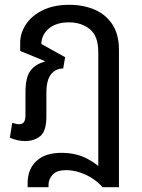

<svg xmlns="http://www.w3.org/2000/svg" viewBox="-20 -578 590 799"><path d="M95 201V184Q95 126 131.5 92Q168 58 236 58Q297 58 344 83Q391 108 412 137L389 147V-361Q389 -428 354 -456.5Q319 -485 267 -485Q214 -485 183.5 -459.5Q153 -434 152 -395L251 -340L243 -293Q212 -293 192.5 -269Q173 -245 173 -191V-93Q173 -32 147.5 -11.5Q122 9 85 9Q68 9 52.5 5.5Q37 2 21 -5L31 -67Q37 -65 44.5 -63Q52 -61 59 -61Q74 -61 80 -70.5Q86 -80 86 -100V-194Q86 -256 106.5 -283.5Q127 -311 165 -321L166 -324L64 -366V-400Q64 -440 88 -476.5Q112 -513 158 -535.5Q204 -558 268 -558Q326 -558 372.5 -538.5Q419 -519 447 -477.5Q475 -436 475 -370V201H406Q392 183 367.5 166.5Q343 150 313.5 140Q284 130 255 130Q217 130 199.5 148.5Q182 167 182 191V201Z"/></svg>

Font: Noto Sans Thai SemiCondensed
Style: Regular
Weight: 400
Width: 4
Designer: Monotype Design Team
Foundry: Monotype Imaging Inc.
Version: Version 2.001